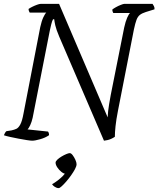

<svg xmlns="http://www.w3.org/2000/svg" viewBox="-27 -724 815 988"><path d="M139 0Q131 0 111.5 -3Q92 -6 68.5 -10.5Q45 -15 24.5 -19.5Q4 -24 -7 -28Q-5 -33 -1.5 -39.5Q2 -46 6 -49L32 -53Q46 -56 57 -61Q68 -66 77.5 -83.5Q87 -101 94 -140L180 -584Q187 -616 196 -635Q205 -654 211 -659H126Q124 -662 122 -667Q120 -672 120 -678Q127 -683 139 -689Q151 -695 163.5 -699.5Q176 -704 182 -704H277L527 -120Q528 -137 529.5 -152.5Q531 -168 534.5 -188Q538 -208 543 -236L612 -582Q619 -614 627.5 -633Q636 -652 642 -657H556Q555 -659 553 -663.5Q551 -668 551 -675Q557 -680 569.5 -687Q582 -694 595 -699Q608 -704 612 -704H758Q761 -700 765 -692.5Q769 -685 768 -676L723 -662Q704 -656 693 -647.5Q682 -639 675.5 -622Q669 -605 662 -572L580 -154Q571 -108 567.5 -75Q564 -42 564 -20Q555 -14 545 -9.5Q535 -5 525.5 -3Q516 -1 508 0L278 -535Q262 -573 257.5 -593.5Q253 -614 252 -625H246Q243 -619 241 -613.5Q239 -608 236.5 -598Q234 -588 229 -565L141 -118Q136 -96 128.5 -80Q121 -64 115 -58L220 -47Q222 -45 224 -39Q226 -33 225 -28Q206 -15 179.5 -7.5Q153 0 139 0ZM275 244Q265 244 255 237.5Q245 231 241 224Q255 216 269.5 205Q284 194 296.5 181.5Q309 169 314 157L310 170Q301 170 289 160.5Q277 151 268 137.5Q259 124 259 113Q259 106 268 97.5Q277 89 289.5 81.5Q302 74 314 69Q326 64 332 64Q339 64 347 74.5Q355 85 361 98.5Q367 112 367 121Q367 131 359 146Q351 161 339 178Q327 195 314 210Q301 225 290.5 234.5Q280 244 275 244Z"/></svg>

Font: Texturina Medium 12pt Thin
Style: Italic
Weight: 250
Italic angle: -11°
Version: Version 1.002